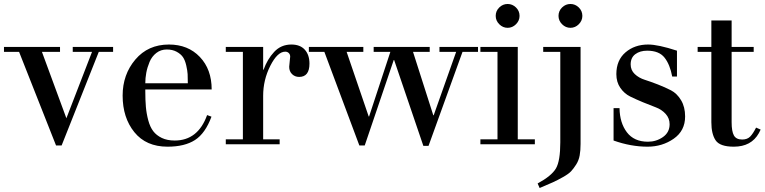

<svg xmlns="http://www.w3.org/2000/svg" viewBox="-26 -726 3847 966"><path d="M-6 -465V-490H276V-465H185L308 -131L437 -465H340V-490H543V-465H471L284 6H256L70 -465Z M1039 -276H705V-268Q705 -222 708 -188Q711 -154 720 -120.5Q729 -87 745 -66Q761 -45 788 -32Q815 -19 853 -19Q970 -19 1016 -147L1038 -139Q1007 -55 955 -21.5Q903 12 817 12Q709 12 650 -61Q591 -134 591 -245Q591 -351 655 -426.5Q719 -502 824 -502Q920 -502 979.5 -439.5Q1039 -377 1039 -276ZM705 -307H919Q919 -335 918 -353Q917 -371 911 -397Q905 -423 894.5 -438.5Q884 -454 863 -465.5Q842 -477 813 -477Q783 -477 760.5 -459.5Q738 -442 726.5 -414.5Q715 -387 710 -360Q705 -333 705 -307Z M1196 -25V-465H1110V-490H1298V-375H1300Q1319 -428 1353.5 -465Q1388 -502 1440 -502Q1484 -502 1507.5 -476Q1531 -450 1531 -406Q1531 -339 1479 -339Q1458 -339 1443.5 -353Q1429 -367 1429 -390Q1429 -397 1431.5 -416Q1434 -435 1434 -441Q1434 -452 1427 -459Q1420 -466 1409 -466Q1370 -466 1334 -395Q1298 -324 1298 -244V-25H1381V0H1110V-25Z M1528 -465V-490H1802V-465H1718L1829 -140H1831L1938 -465H1854V-490H2136V-465H2052L2154 -146H2156L2269 -465H2185V-490H2379V-465H2301L2130 8H2104L1957 -424H1955L1809 6H1782L1606 -465Z M2477 -25V-465H2391V-490H2579V-25H2665V0H2391V-25ZM2468 -646Q2468 -671 2486 -688.5Q2504 -706 2528 -706Q2552 -706 2570 -688.5Q2588 -671 2588 -646Q2588 -622 2570 -604Q2552 -586 2528 -586Q2504 -586 2486 -604Q2468 -622 2468 -646Z M2707 -465V-490H2895V-2Q2895 31 2890.5 56Q2886 81 2873 101.5Q2860 122 2847.5 135.5Q2835 149 2806.5 165Q2778 181 2756 191Q2734 201 2689 220L2679 197Q2749 159 2771 121.5Q2793 84 2793 -10V-465ZM2784 -646Q2784 -671 2802 -688.5Q2820 -706 2844 -706Q2868 -706 2886 -688.5Q2904 -671 2904 -646Q2904 -622 2886 -604Q2868 -586 2844 -586Q2820 -586 2802 -604Q2784 -622 2784 -646Z M3380 -471V-341H3356Q3345 -401 3317.5 -436Q3290 -471 3230 -471Q3194 -471 3170.5 -453.5Q3147 -436 3147 -402Q3147 -373 3167.5 -353.5Q3188 -334 3218 -324.5Q3248 -315 3284 -301Q3320 -287 3350 -271.5Q3380 -256 3400.5 -222Q3421 -188 3421 -140Q3421 -68 3363.5 -28Q3306 12 3232 12Q3148 12 3061 -19V-182H3091Q3092 -108 3128 -60.5Q3164 -13 3234 -13Q3276 -13 3309.5 -36.5Q3343 -60 3343 -101Q3343 -131 3323 -153Q3303 -175 3273.5 -186Q3244 -197 3209 -211.5Q3174 -226 3144.5 -240.5Q3115 -255 3095 -284Q3075 -313 3075 -353Q3075 -423 3121 -462.5Q3167 -502 3235 -502Q3285 -502 3380 -471Z M3484 -465V-490H3553V-623H3655V-490H3766V-465H3655V-111Q3655 -65 3666.5 -44.5Q3678 -24 3708 -24Q3734 -24 3748.5 -39Q3763 -54 3778 -84L3801 -74L3792 -56Q3754 12 3666 12Q3596 12 3574.5 -20Q3553 -52 3553 -111V-465Z"/></svg>

Font: Justus
Style: Oldstyle
Weight: 500
Version: Version 001.000